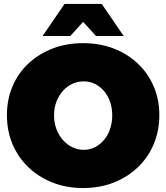

<svg xmlns="http://www.w3.org/2000/svg" viewBox="-20 -934 840 970"><path d="M400 -716Q484 -716 554 -689Q624 -662 676 -613Q728 -564 756.5 -497.5Q785 -431 785 -352Q785 -273 756.5 -205.5Q728 -138 676 -88.5Q624 -39 554 -11.5Q484 16 400 16Q316 16 246 -11.5Q176 -39 124 -88.5Q72 -138 43.5 -205Q15 -272 15 -352Q15 -432 43.5 -498.5Q72 -565 124 -613.5Q176 -662 246 -689Q316 -716 400 -716ZM403 -523Q373 -523 345.5 -510.5Q318 -498 297.5 -474.5Q277 -451 265 -420Q253 -389 253 -351Q253 -314 265 -282Q277 -250 298 -226.5Q319 -203 346 -190Q373 -177 403 -177Q433 -177 459 -190Q485 -203 505 -226.5Q525 -250 536 -282Q547 -314 547 -351Q547 -389 536 -420Q525 -451 505 -474.5Q485 -498 459 -510.5Q433 -523 403 -523ZM306 -914H494L605 -752H465L345 -884H455L335 -752H195Z"/></svg>

Font: Alexandria Black
Style: Regular
Weight: 900
Designer: Mohamed Gaber
Foundry: Kief Type Foundry
Version: Version 5.100